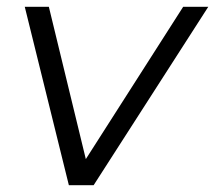

<svg xmlns="http://www.w3.org/2000/svg" viewBox="-20 -546 634 566"><path d="M594 -526 256 0H183L53 -526H124L233 -77L520 -526Z"/></svg>

Font: Idrija
Style: Italic
Weight: 400
Italic angle: -11.3°
Designer: Julieta Ulanovsky
Foundry: Julieta Ulanovsky
Version: Version 7.200